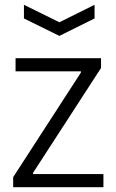

<svg xmlns="http://www.w3.org/2000/svg" viewBox="-20 -783 486 802"><path d="M80 -763 228 -690 375 -763V-706L228 -633L80 -706ZM35 -43 318 -480V-485H45V-540H402V-499L118 -61V-56H412V-1H35Z"/></svg>

Font: Encode Sans Narrow
Style: Light
Weight: 300
Designer: Pablo Impallari, Andres Torresi
Foundry: Pablo Impallari, Andres Torresi
Version: Version 1.000; ttfautohint (v1.00) -l 8 -r 50 -G 200 -x 14 -